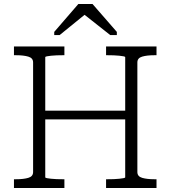

<svg xmlns="http://www.w3.org/2000/svg" viewBox="-20 -943 855 963"><path d="M191 -388H633V-344H191ZM50 0V-44H61Q98 -44 122 -51Q146 -58 146 -80V-630Q146 -652 122 -659Q98 -666 61 -666H50V-710H303V-666H294Q280 -666 264.5 -665.5Q249 -665 236 -663.5Q223 -662 215 -660.5Q207 -659 207 -656V-54Q207 -51 215 -49.5Q223 -48 236 -46.5Q249 -45 264.5 -44.5Q280 -44 294 -44H303V0ZM512 0V-44H521Q535 -44 550.5 -44.5Q566 -45 579 -46.5Q592 -48 600 -49.5Q608 -51 608 -54V-656Q608 -659 600 -660.5Q592 -662 579 -663.5Q566 -665 550.5 -665.5Q535 -666 521 -666H512V-710H765V-666H754Q717 -666 693 -659Q669 -652 669 -630V-80Q669 -58 693 -51Q717 -44 754 -44H765V0ZM444 -923H373L252 -783V-767H279L428 -888L381 -887L533 -767H566V-783Z"/></svg>

Font: Roboto Serif ExtraLight
Style: Regular
Weight: 250
Version: Version 1.007